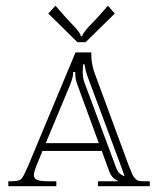

<svg xmlns="http://www.w3.org/2000/svg" viewBox="-20 -644 546 664"><path d="M8.8 0V-17.1H20Q44.9 -17.1 52.7 -24.2Q60.5 -31.2 74.7 -64.5Q76.2 -67.9 77.1 -69.8L241.2 -462.9H295.9V-458V-449.2Q295.9 -425.8 306.2 -394L425.8 -69.8Q434.6 -48.8 437.7 -41.3Q440.9 -33.7 447.8 -26.4Q454.6 -19 461.7 -18.1Q468.8 -17.1 482.9 -17.1H498V0H318.8V-17.1H387.2V-19Q366.2 -26.4 356 -56.2L332 -122.1H127L105 -68.8Q97.2 -47.9 97.2 -39.1Q97.2 -26.4 108.6 -21.7Q120.1 -17.1 147 -17.1H174.8V0ZM321.8 -148.9 248 -350.1Q240.2 -370.1 240.2 -389.2V-393.1V-395H232.9V-393.1V-391.1Q232.9 -377 222.2 -350.1L138.2 -148.9ZM267.1 -420.9Q267.1 -415.5 266.6 -407.2Q266.1 -398.9 266.1 -396Q266.1 -374 272 -358.9L380.9 -65.9Q386.2 -51.3 392.6 -45.2Q398.9 -39.1 411.1 -34.2Q409.2 -38.1 401.9 -60.1L280.8 -384.8Q277.3 -393.6 272 -421.9ZM275.9 -498H248L147 -597.2L171.9 -624L209 -582Q213.4 -577.1 220.2 -569.8Q227.1 -562.5 230.7 -558.8Q234.4 -555.2 239.5 -549.6Q244.6 -543.9 247.3 -540.3Q250 -536.6 253.2 -532.5Q256.3 -528.3 257.8 -525.1Q259.3 -522 259.8 -519H264.2Q265.1 -522.9 267.8 -527.6Q270.5 -532.2 276.1 -539.1Q281.7 -545.9 286.1 -550.8Q290.5 -555.7 300.3 -565.7Q310.1 -575.7 315.9 -582L353 -624L377 -597.2Z"/></svg>

Font: FoglihtenNo01
Style: Regular
Weight: 500
Version: Version 0.61